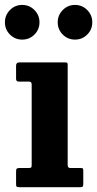

<svg xmlns="http://www.w3.org/2000/svg" viewBox="-42 -780 404 800"><path d="M79.5 -440H37Q25 -440 25 -451V-506.5Q25 -520 38.5 -520H229Q235.5 -520 237.8 -518.2Q240 -516.5 240 -510V-92.5Q240 -80 250.5 -80H292Q300 -80 302.5 -78.5Q305 -77 305 -69V-14Q305 -5 302.5 -2.5Q300 0 291 0H39Q30.5 0 27.8 -2Q25 -4 25 -12.5V-65.5Q25 -75 28 -77.5Q31 -80 40 -80H78Q86 -80 88 -82.2Q90 -84.5 90 -92.5V-427.5Q90 -440 79.5 -440ZM270.5 -615Q240.5 -615 219.5 -636Q198.5 -657 198.5 -687Q198.5 -717 219.5 -738.2Q240.5 -759.5 270.5 -759.5Q300.5 -759.5 321.5 -738.2Q342.5 -717 342.5 -687Q342.5 -657 321.5 -636Q300.5 -615 270.5 -615ZM50.5 -615Q20.5 -615 -0.5 -636Q-21.5 -657 -21.5 -687Q-21.5 -717 -0.5 -738.2Q20.5 -759.5 50.5 -759.5Q80.5 -759.5 101.5 -738.2Q122.5 -717 122.5 -687Q122.5 -657 101.5 -636Q80.5 -615 50.5 -615Z"/></svg>

Font: Besley* Narrow
Style: Bold
Weight: 700
Width: 4
Designer: Owen Earl
Foundry: indestructible type*
Version: Version 3.000; ttfautohint (v1.8.3)